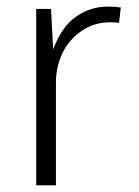

<svg xmlns="http://www.w3.org/2000/svg" viewBox="-20 -555 416 575"><path d="M88.4 -528.3V0H147.5V-308.1Q147.5 -355.5 167.5 -397Q187.5 -437.5 225.1 -462.9Q262.2 -488.3 310.5 -488.3Q330.6 -488.3 336.4 -486.3L341.8 -532.7Q323.2 -535.2 302.2 -535.2Q251 -535.2 208 -505.4Q165 -475.6 139.2 -407.2L132.8 -528.3Z"/></svg>

Font: My Font
Style: ExtraLight
Weight: 500
Designer: Vernon Adams
Foundry: newtypography
Version: Version 0.001